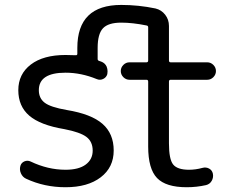

<svg xmlns="http://www.w3.org/2000/svg" viewBox="-20 -785 986 794"><path d="M685.5 -455.1Q678.7 -455.1 678.7 -447.3V-192.4Q678.7 -126 696.3 -104.5Q713.9 -83 761.7 -83Q789.1 -83 817.4 -90.8Q832 -94.7 844.7 -87.9Q857.4 -81.1 860.4 -66.4Q863.3 -50.8 855.5 -37.1Q847.7 -23.4 832 -19.5Q793 -10.7 752 -10.7Q666 -10.7 629.4 -48.8Q592.8 -86.9 592.8 -178.7V-447.3Q592.8 -455.1 585.9 -455.1H515.6Q501 -455.1 490.2 -465.8Q479.5 -476.6 479.5 -491.2Q479.5 -505.9 490.2 -516.6Q501 -527.3 515.6 -527.3H585.9Q592.8 -527.3 592.8 -535.2V-671.9Q592.8 -678.7 585.9 -679.7Q528.3 -691.4 481.4 -691.4Q427.7 -691.4 405.8 -668Q383.8 -644.5 383.8 -586.9V-541Q383.8 -535.2 389.6 -533.2Q393.6 -532.2 398.4 -530.3Q414.1 -524.4 420.9 -509.8Q424.8 -500 424.8 -490.2Q424.8 -484.4 423.8 -478.5Q419.9 -464.8 406.7 -458.5Q393.6 -452.1 379.9 -458Q315.4 -484.4 251 -484.4Q140.6 -484.4 140.6 -412.1Q140.6 -378.9 164.6 -360.4Q188.5 -341.8 255.9 -330.1Q357.4 -313.5 403.8 -272.9Q450.2 -232.4 450.2 -162.6Q450.2 -92.8 396.5 -51.8Q342.8 -10.7 251 -10.7Q163.1 -10.7 87.9 -45.9Q73.2 -52.7 66.4 -68.4Q62.5 -77.1 62.5 -85.9Q62.5 -92.8 64.5 -99.6Q68.4 -112.3 81.1 -117.7Q93.8 -123 106.4 -117.2Q177.7 -83 251 -83Q305.7 -83 334.5 -104.5Q363.3 -126 363.3 -162.1Q363.3 -199.2 337.4 -218.8Q311.5 -238.3 246.1 -251Q146.5 -267.6 101.1 -306.6Q55.7 -345.7 55.7 -412.1Q55.7 -478.5 107.4 -518.1Q159.2 -557.6 251 -557.6Q275.4 -557.6 292 -556.6Q299.8 -555.7 299.8 -562.5V-586.9Q299.8 -764.6 481.4 -764.6Q552.7 -764.6 623 -750Q647.5 -744.1 663.1 -724.1Q678.7 -704.1 678.7 -677.7V-535.2Q678.7 -527.3 685.5 -527.3H836.9Q851.6 -527.3 862.3 -516.6Q873 -505.9 873 -491.2Q873 -476.6 862.3 -465.8Q851.6 -455.1 836.9 -455.1Z"/></svg>

Font: Gen Jyuu Gothic P Regular
Style: Regular
Weight: 400
Designer: [Source Han Sans]
Ryoko NISHIZUKA  (kana & ideographs); Paul D. Hunt (Latin, Greek & Cyrillic); Wenlong ZHANG  (bopomofo
Version: Version 1.002.20150607